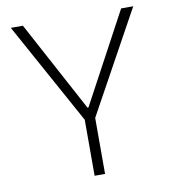

<svg xmlns="http://www.w3.org/2000/svg" viewBox="-79 -762 744 831"><g transform="rotate(-10 293.0 -346.5)"><path d="M270 0H315.9V-246.1L562 -693.4H508.8L294.9 -295.4H291L77.1 -693.4H23.9L270 -246.1Z"/></g></svg>

Font: Cascadia Mono PL ExtraLight
Style: Regular
Weight: 200
Monospace: yes
Designer: Aaron Bell
Foundry: Saja Typeworks
Version: Version 2404.023